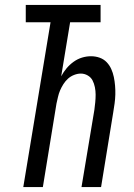

<svg xmlns="http://www.w3.org/2000/svg" viewBox="-20 -755 540 775"><path d="M74 0 184 -665H84V-735H386V-665H263L227 -447Q236 -464 248.5 -479Q261 -494 277 -505.5Q293 -517 311 -522.5Q329 -528 347 -528Q366 -528 382.5 -522Q399 -516 410.5 -504Q422 -492 429 -476.5Q436 -461 439.5 -444Q443 -427 444.5 -409Q446 -391 445.5 -373Q445 -355 442.5 -337Q440 -319 437 -301L388 0H309L361 -312Q363 -327 364.5 -342.5Q366 -358 366 -373Q366 -388 363 -403Q360 -418 353.5 -430.5Q347 -443 334 -450.5Q321 -458 306 -458Q293 -458 279 -452.5Q265 -447 254.5 -437.5Q244 -428 236 -415.5Q228 -403 222.5 -390Q217 -377 214 -363.5Q211 -350 208 -337L153 0Z"/></svg>

Font: Iosevka SS04
Style: Italic
Weight: 400
Italic angle: -9°
Monospace: yes
Designer: Belleve Invis
Foundry: Belleve Invis
Version: Version 19.0.0; ttfautohint (v1.8.4)